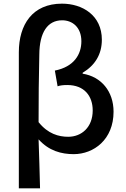

<svg xmlns="http://www.w3.org/2000/svg" viewBox="-20 -830 688 1050"><path d="M83 -544V200H199C196 108 195 24 191 -68C247 -5 316 13 383 13C493 13 601 -67 601 -219C601 -331 533 -411 432 -427V-432C500 -473 537 -533 537 -613C537 -746 431 -810 319 -810C158 -810 83 -696 83 -544ZM353 -82C301 -82 242 -98 191 -162C191 -287 192 -407 195 -532C196 -653 240 -719 320 -719C376 -719 425 -681 425 -604C425 -534 386 -465 280 -444L295 -358C308 -363 326 -365 348 -365C441 -365 487 -305 487 -226C487 -134 426 -82 353 -82Z"/></svg>

Font: Spoqa Han Sans Neo Medium
Style: Regular
Weight: 500
Designer: [Spoqa Han Sans Neo] Dong-huui Kim ___ Younghwa Kang ___ Yujin Lee ___ [Noto Sans] Ryoko NISHIZUKA ____ (kana & ideograp
Foundry: Spoqa (http://www.spoqa-han-sans.com)
Version: Version 1.100;hotconv 1.0.109;makeotfexe 2.5.65596